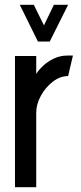

<svg xmlns="http://www.w3.org/2000/svg" viewBox="-20 -775 337 795"><path d="M137 -603 62 -755H120L162 -670L203 -755H262L186 -603ZM42 0V-543H130V-469Q140 -485 158.5 -502.5Q177 -520 203 -532.5Q229 -545 259 -545Q265 -545 270.5 -545Q276 -545 282 -545L262 -460Q229 -460 199 -437Q169 -414 149.5 -379Q130 -344 130 -307V0Z"/></svg>

Font: Stick No Bills Medium
Style: Regular
Weight: 500
Version: Version 2.000